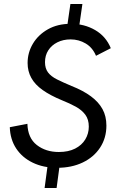

<svg xmlns="http://www.w3.org/2000/svg" viewBox="-20 -828 600 960"><path d="M203 112 218 0H278L263 112ZM316 -697 332 -808H392L376 -697ZM266 11Q197 11 144 -14.5Q91 -40 61 -85.5Q31 -131 29 -192L117 -209Q119 -138 164 -103Q209 -68 274 -68Q322 -68 355.5 -85Q389 -102 406.5 -131Q424 -160 424 -195Q424 -231 406.5 -254.5Q389 -278 359 -294.5Q329 -311 289 -327Q231 -351 193 -378Q155 -405 136.5 -438.5Q118 -472 118 -513Q118 -565 144.5 -609.5Q171 -654 219.5 -681.5Q268 -709 334 -709Q402 -709 456 -677.5Q510 -646 534 -587L460 -549Q443 -590 408.5 -610.5Q374 -631 333 -631Q296 -631 267 -616.5Q238 -602 221.5 -576.5Q205 -551 205 -517Q205 -486 220 -466Q235 -446 265 -431Q295 -416 338 -398Q396 -375 434.5 -346.5Q473 -318 492.5 -282.5Q512 -247 512 -200Q512 -138 480.5 -90Q449 -42 393.5 -15.5Q338 11 266 11Z"/></svg>

Font: Hanken Grotesk
Style: Italic
Weight: 400
Italic angle: -8°
Designer: Alfredo Marco Pradil
Foundry: Hanken Design Co.
Version: Version 3.013